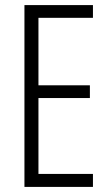

<svg xmlns="http://www.w3.org/2000/svg" viewBox="-20 -734 432 754"><path d="M345 0V-51H131V-349H333V-399H131V-664H345V-714H76V0Z"/></svg>

Font: Noto Sans Lao ExtraCondensed Light
Style: Regular
Weight: 300
Width: 2
Designer: Monotype Design Team
Foundry: Monotype Imaging Inc.
Version: Version 2.003